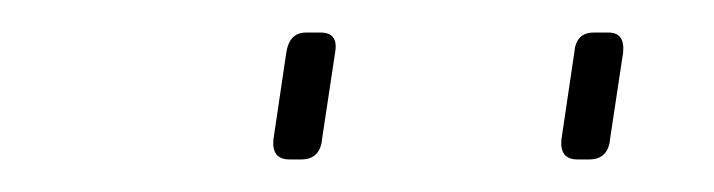

<svg xmlns="http://www.w3.org/2000/svg" viewBox="-20 -698 439 118"><path d="M168 -678H177Q188 -678 186 -666L178 -613Q177 -600 165 -600H158Q147 -600 148 -612L156 -666Q158 -678 168 -678ZM345 -678H354Q364 -678 363 -666L355 -613Q354 -600 342 -600H335Q324 -600 325 -612L333 -666Q334 -678 345 -678Z"/></svg>

Font: Exo 2.0 Thin
Style: Italic
Weight: 250
Italic angle: -8°
Designer: Natanael Gama
Version: Version 1.001;PS 001.001;hotconv 1.0.70;makeotf.lib2.5.58329